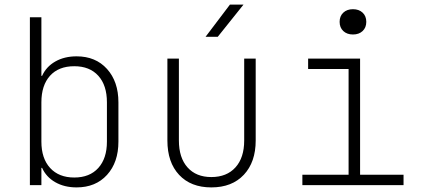

<svg xmlns="http://www.w3.org/2000/svg" viewBox="-20 -805 1840 835"><path d="M313 10Q260 10 220.5 -12.5Q181 -35 163 -75H160V0H110V-730H160V-475H163Q181 -515 220.5 -537.5Q260 -560 313 -560Q396 -560 445.5 -505Q495 -450 495 -360V-189Q495 -99 445.5 -44.5Q396 10 313 10ZM303 -33Q370 -33 407.5 -74.5Q445 -116 445 -189V-360Q445 -434 407.5 -475.5Q370 -517 303 -517Q235 -517 197.5 -475.5Q160 -434 160 -360V-189Q160 -116 198 -74.5Q236 -33 303 -33Z M899 10Q810 10 759 -44.5Q708 -99 708 -194V-550H758V-194Q758 -119 795.5 -77Q833 -35 899 -35Q966 -35 1004 -77Q1042 -119 1042 -194V-550H1092V-194Q1092 -100 1040.5 -45Q989 10 899 10ZM874 -645 980 -785H1039L927 -645Z M1295 0V-45H1496V-505H1320V-550H1546V-45H1735V0ZM1515 -655Q1489 -655 1473 -670Q1457 -685 1457 -710Q1457 -735 1473 -750Q1489 -765 1515 -765Q1541 -765 1557 -750Q1573 -735 1573 -710Q1573 -685 1557 -670Q1541 -655 1515 -655Z"/></svg>

Font: NKDuy Mono Thin
Style: Regular
Weight: 100
Monospace: yes
Designer: NKDuy
Foundry: NKDuy
Version: Version 2.251; ttfautohint (v1.8.4.7-5d5b)